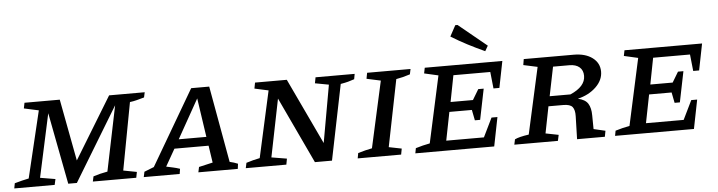

<svg xmlns="http://www.w3.org/2000/svg" viewBox="-55 -986 4482 1198"><g transform="rotate(-5 2186.0 -387.5)"><path d="M-8 0 -2 -32Q23 -39 44.5 -44.5Q66 -50 87 -54L187 -472L95 -492L102 -527H323L396 -140L632 -527H855L848 -495Q823 -488 802 -482.5Q781 -477 758 -474L679 -52L763 -36L756 0H484L491 -32Q512 -39 534.5 -44.5Q557 -50 580 -54L664 -462L384 0H330L244 -449L158 -52L253 -36L245 0Z M1345 -48Q1372 -42 1396 -32L1392 0H1145L1152 -33L1239 -53L1223 -160H1009L948 -53Q970 -48 989.5 -44Q1009 -40 1033 -32L1028 0H803L810 -33L871 -57L1146 -527H1259ZM1041 -216H1214L1178 -460Z M1925 -527H2170L2164 -494Q2144 -487 2125.5 -482Q2107 -477 2078 -472L1982 0H1875L1680 -415L1607 -53L1703 -37L1696 0H1442L1449 -33Q1471 -40 1492 -45.5Q1513 -51 1534 -55L1626 -471L1539 -490L1546 -527H1745L1940 -114L2004 -474L1918 -490Z M2143 0 2149 -33Q2172 -40 2194 -45.5Q2216 -51 2237 -55L2329 -471L2241 -490L2248 -527H2520L2513 -494Q2488 -486 2468.5 -481Q2449 -476 2426 -472L2342 -53L2422 -37L2415 0Z M2504 0 2510 -32Q2533 -39 2555 -44.5Q2577 -50 2599 -54L2690 -472L2602 -492L2609 -527H3095L3062 -361H3025L3014 -465H2783L2751 -300H2891L2930 -365H2964L2925 -173H2892L2879 -239H2738L2703 -62H2939L2997 -181H3034L2998 0ZM2994 -597Q2939 -622 2887 -649Q2835 -676 2785 -707L2822 -775H2836L3013 -630Z M3124 0 3131 -33Q3157 -46 3219 -55L3311 -471L3223 -490L3229 -527H3542Q3615 -527 3659 -494Q3703 -461 3703 -407Q3703 -354 3658.5 -311Q3614 -268 3544 -251Q3590 -241 3607 -213.5Q3624 -186 3624 -140L3625 -54L3698 -37L3691 0H3517L3521 -144Q3522 -183 3507.5 -201.5Q3493 -220 3449 -220H3357L3324 -53L3405 -37L3397 0ZM3509 -464H3407L3370 -282H3500Q3595 -323 3595 -390Q3595 -425 3572.5 -444.5Q3550 -464 3509 -464Z M3755 0 3761 -32Q3784 -39 3806 -44.5Q3828 -50 3850 -54L3941 -472L3853 -492L3860 -527H4346L4313 -361H4276L4265 -465H4034L4002 -300H4142L4181 -365H4215L4176 -173H4143L4130 -239H3989L3954 -62H4190L4248 -181H4285L4249 0Z"/></g></svg>

Font: Piazzolla SC Medium
Style: Italic
Weight: 500
Italic angle: -11.3°
Designer: Juan Pablo del Peral
Foundry: Huerta Tipografica
Version: Version 1.330